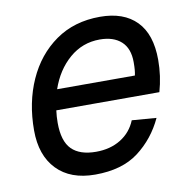

<svg xmlns="http://www.w3.org/2000/svg" viewBox="-67 -609 687 688"><g transform="rotate(-10 276.5 -265.0)"><path d="M226 12Q136 12 86.5 -39.5Q37 -91 37 -182Q37 -283 73.5 -364.5Q110 -446 178 -494Q246 -542 340 -542Q426 -542 472.5 -494.5Q519 -447 519 -354Q519 -295 503 -239H128Q125 -217 125 -194Q125 -127 154.5 -97.5Q184 -68 243 -68Q295 -68 333 -91.5Q371 -115 388 -157L477 -150Q444 -79 384 -33.5Q324 12 226 12ZM325 -462Q262 -462 214.5 -421Q167 -380 144 -313H427Q429 -322 430 -333Q431 -344 431 -361Q431 -411 403 -436.5Q375 -462 325 -462Z"/></g></svg>

Font: Geist Regular
Style: Italic
Weight: 400
Italic angle: -12°
Designer: Basement.studio, Andrés Briganti, Mateo Zaragoza
Foundry: Basement.studio, Vercel, Andrés Briganti, Guido Ferreyra, Mateo Zaragoza
Version: Version 1.500; ttfautohint (v1.8.4.7-5d5b)